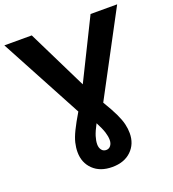

<svg xmlns="http://www.w3.org/2000/svg" viewBox="-166 -809 1016 1126"><g transform="rotate(-20 342.0 -246.5)"><path d="M-10 -690H161L344 -318L528 -690H694L420 -176Q454 -120 472.5 -81Q491 -42 498 -12.5Q505 17 505 45Q505 112 461 154.5Q417 197 342 197Q267 197 223 154.5Q179 112 179 45Q179 17 186 -12.5Q193 -42 212 -81Q231 -120 265 -177ZM303 42Q303 63 313.5 77Q324 91 342 91Q360 91 370.5 77Q381 63 381 42Q381 20 372.5 -7Q364 -34 342 -76Q320 -35 311.5 -7.5Q303 20 303 42Z"/></g></svg>

Font: Radio Canada
Style: Bold
Weight: 700
Designer: Charles Daoud, Etienne Aubert Bonn, Alexandre Saumier Demers, Jacques Le Bailly
Foundry: Radio-Canada
Version: Version 2.104; ttfautohint (v1.8.4.7-5d5b);gftools[0.9.28.de